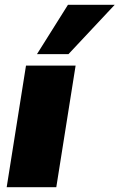

<svg xmlns="http://www.w3.org/2000/svg" viewBox="-20 -785 501 805"><path d="M8 0 89 -510H297L216 0ZM135 -558 265 -765H461L267 -558Z"/></svg>

Font: Mulish ExtraBlack
Style: Italic
Weight: 1000
Italic angle: -9°
Designer: Vernon Adams
Foundry: Vernon Adams
Version: Version 3.603; ttfautohint (v1.8.3)